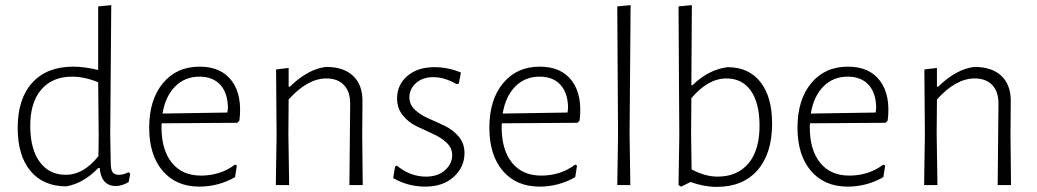

<svg xmlns="http://www.w3.org/2000/svg" viewBox="-20 -722 4045 749"><path d="M414 -702 410 -198 412 -87Q412 -61 419 -50.5Q426 -40 444 -40Q461 -40 481 -50L488 -45L482 -12Q458 3 431 4Q374 2 369 -67H364Q306 -7 239 5Q149 5 99 -55Q49 -115 49 -223Q49 -337 106 -399.5Q163 -462 266 -462Q309 -462 363 -449V-697ZM261 -423Q184 -423 140.5 -372Q97 -321 98 -227Q99 -138 136 -89Q173 -40 237 -40Q306 -40 364 -113L365 -194L363 -401Q310 -423 261 -423Z M758 6Q667 6 614.5 -55.5Q562 -117 562 -224Q562 -333 615.5 -397.5Q669 -462 759 -462Q843 -462 884.5 -406Q926 -350 914 -252L906 -243L611 -241Q610 -236 610 -226Q610 -137 650.5 -87Q691 -37 764 -37Q840 -37 897 -80L904 -76L897 -31Q832 6 758 6ZM758 -423Q701 -423 663 -384.5Q625 -346 614 -279L867 -283L869 -300Q869 -358 840 -390.5Q811 -423 758 -423Z M1106 -457V-384H1111Q1182 -453 1252 -461Q1321 -461 1358 -425.5Q1395 -390 1394 -325L1393 -197L1395 0H1343L1346 -315Q1347 -363 1322.5 -389.5Q1298 -416 1253 -416Q1180 -416 1106 -334L1105 -198L1108 0H1056L1059 -195L1057 -451Z M1675 -460Q1728 -460 1778 -439L1770 -396L1761 -394Q1714 -421 1670 -421Q1629 -421 1603 -398Q1577 -375 1577 -342Q1577 -314 1599 -293.5Q1621 -273 1652.5 -259.5Q1684 -246 1716 -230.5Q1748 -215 1770 -188.5Q1792 -162 1792 -125Q1792 -70 1750 -32Q1708 6 1639 6Q1572 6 1514 -27L1521 -72L1528 -76Q1580 -33 1642 -33Q1688 -33 1716 -58Q1744 -83 1744 -117Q1744 -145 1722 -165.5Q1700 -186 1668.5 -200Q1637 -214 1605 -229.5Q1573 -245 1551 -272.5Q1529 -300 1529 -338Q1529 -391 1569 -425.5Q1609 -460 1675 -460Z M2085 6Q1994 6 1941.5 -55.5Q1889 -117 1889 -224Q1889 -333 1942.5 -397.5Q1996 -462 2086 -462Q2170 -462 2211.5 -406Q2253 -350 2241 -252L2233 -243L1938 -241Q1937 -236 1937 -226Q1937 -137 1977.5 -87Q2018 -37 2091 -37Q2167 -37 2224 -80L2231 -76L2224 -31Q2159 6 2085 6ZM2085 -423Q2028 -423 1990 -384.5Q1952 -346 1941 -279L2194 -283L2196 -300Q2196 -358 2167 -390.5Q2138 -423 2085 -423Z M2440 -702 2436 -198 2439 0H2388L2391 -195L2388 -697Z M2818 -460Q2901 -460 2946.5 -402Q2992 -344 2992 -240Q2992 -123 2935 -58Q2878 7 2776 7Q2726 7 2674 -12L2637 6L2627 0L2630 -193L2627 -697L2679 -702L2677 -390H2682Q2743 -450 2818 -460ZM2676 -198 2678 -61Q2731 -33 2779 -33Q2857 -33 2900.5 -85.5Q2944 -138 2943 -236Q2942 -322 2908.5 -369Q2875 -416 2814 -416Q2742 -416 2677 -339Z M3287 6Q3196 6 3143.5 -55.5Q3091 -117 3091 -224Q3091 -333 3144.5 -397.5Q3198 -462 3288 -462Q3372 -462 3413.5 -406Q3455 -350 3443 -252L3435 -243L3140 -241Q3139 -236 3139 -226Q3139 -137 3179.5 -87Q3220 -37 3293 -37Q3369 -37 3426 -80L3433 -76L3426 -31Q3361 6 3287 6ZM3287 -423Q3230 -423 3192 -384.5Q3154 -346 3143 -279L3396 -283L3398 -300Q3398 -358 3369 -390.5Q3340 -423 3287 -423Z M3635 -457V-384H3640Q3711 -453 3781 -461Q3850 -461 3887 -425.5Q3924 -390 3923 -325L3922 -197L3924 0H3872L3875 -315Q3876 -363 3851.5 -389.5Q3827 -416 3782 -416Q3709 -416 3635 -334L3634 -198L3637 0H3585L3588 -195L3586 -451Z"/></svg>

Font: Alegreya Sans SC Light
Style: Regular
Weight: 300
Designer: Juan Pablo del Peral
Foundry: Huerta Tipografica
Version: Version 2.007